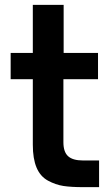

<svg xmlns="http://www.w3.org/2000/svg" viewBox="-20 -770 460 791"><path d="M321.8 1Q272.9 1 241 -3.9Q209 -8.8 177.5 -25.9Q146 -43 130.6 -79.6Q115.2 -116.2 115.2 -173.8V-443.8H23.9V-551.8H115.2V-750H242.2V-551.8H383.8V-443.8H241.2V-184.1Q241.2 -144 260.5 -126.5Q279.8 -108.9 321.8 -108.9H388.2V1Z"/></svg>

Font: Oakes Grotesk
Style: SemiBold
Weight: 600
Designer: Samuel Oakes
Foundry: Samuel Oakes
Version: Version 1.0 | wf-rip DC20170320